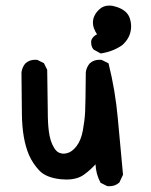

<svg xmlns="http://www.w3.org/2000/svg" viewBox="-20 -660 540 685"><path d="M216.8 -19.5Q207.5 -19.5 197.3 -20.5Q144.5 -25.9 120.1 -51.8Q96.7 -76.7 83.5 -106.9Q59.1 -163.6 58.1 -253.4L56.6 -401.9Q59.1 -420.4 70.8 -434.1Q85 -446.8 105.5 -446.8Q108.4 -446.8 113.3 -446.3L136.7 -434.6L148.4 -411.1Q150.4 -294.9 150.4 -267.6Q150.4 -240.2 151.4 -223.4Q152.3 -206.5 154.3 -191.4Q158.7 -155.8 172.9 -132.8Q181.2 -119.1 190.9 -115.2Q198.7 -111.8 206.1 -111.8Q213.4 -111.8 219.7 -113.8Q235.8 -117.2 252.4 -137.7Q269 -158.7 275.6 -194.6Q282.2 -230.5 283.7 -260.7Q285.2 -291 286.1 -401.4V-402.3Q288.6 -420.4 300.3 -434.1Q314.5 -446.8 335 -446.8Q337.9 -446.8 342.8 -446.3L367.2 -434.1Q391.6 -336.4 400.4 -236.6Q409.2 -136.7 418.9 -36.6L405.8 -8.8L404.3 -7.8Q390.6 4.4 370.1 4.4Q367.2 4.4 362.3 3.9L338.9 -7.8L337.9 -9.8Q322.3 -39.1 320.8 -73.7Q300.8 -52.2 279.8 -37.1Q255.9 -19.5 216.8 -19.5ZM326.2 -537.6Q311.5 -559.6 311.5 -579.1Q311.5 -592.3 316.9 -603.5Q323.7 -617.7 335.9 -627.9Q349.6 -640.1 369.6 -640.1Q381.8 -640.1 396 -635.3Q432.6 -623.5 442.4 -596.7Q447.8 -581.5 447.8 -565.9Q447.8 -530.3 420.9 -503.4L415.5 -498.5Q382.8 -476.1 341.8 -469.7L339.4 -469.2L314.5 -482.9L313 -484.4Q305.2 -494.1 305.2 -508.8Q305.2 -515.1 306.2 -517.6Q312 -530.8 326.2 -537.6Z"/></svg>

Font: Bakudai
Style: Bold
Weight: 700
Version: Version 1.48